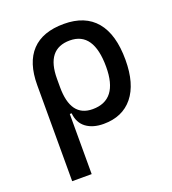

<svg xmlns="http://www.w3.org/2000/svg" viewBox="-137 -630 859 958"><g transform="rotate(-20 293.0 -151.0)"><path d="M328.1 9.8Q271.5 9.8 235.8 -16.6Q200.2 -43 195.3 -94.7H185.5V224.6H82V-285.6Q82 -404.8 139.9 -466.1Q197.8 -527.3 310.5 -527.3Q423.3 -527.3 481.2 -458Q539.1 -388.7 539.1 -253.9Q539.1 -126.5 483.9 -58.3Q428.7 9.8 328.1 9.8ZM185.5 -237.3Q185.5 -78.1 301.8 -78.1Q436.5 -78.1 436.5 -253.9Q436.5 -439.5 310.5 -439.5Q185.5 -439.5 185.5 -281.2Z"/></g></svg>

Font: CaskaydiaMono NF
Style: Regular
Weight: 400
Designer: Aaron Bell
Foundry: Saja Typeworks
Version: Version 2111.001; ttfautohint (v1.8.4);Nerd Fonts 3.1.1